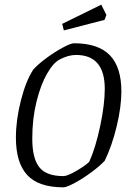

<svg xmlns="http://www.w3.org/2000/svg" viewBox="-20 -792 555 821"><path d="M48 -203Q48 -279 69.5 -363Q91 -447 122 -494Q141 -516 177.5 -543Q214 -570 248.5 -588.5Q283 -607 296 -607Q400 -607 449.5 -556Q499 -505 499 -401Q499 -335 479 -252Q459 -169 428 -105Q408 -83 371.5 -56Q335 -29 300 -10Q265 9 251 9Q145 9 96.5 -43.5Q48 -96 48 -203ZM362 -101Q389 -161 408.5 -253.5Q428 -346 428 -412Q428 -557 305 -557Q272 -557 236 -538Q209 -525 181.5 -477.5Q154 -430 136 -357Q118 -284 118 -199Q118 -115 148 -77Q178 -39 251 -39Q269 -39 309.5 -63Q350 -87 362 -101ZM246 -690 413 -772 435 -728 427 -707 253 -662Z"/></svg>

Font: Grenze Light
Style: Italic
Weight: 300
Italic angle: -10°
Designer: Renata Polastri
Foundry: Omnibus-Type
Version: Version 1.002; ttfautohint (v1.8)